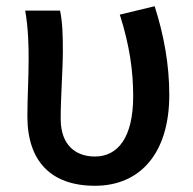

<svg xmlns="http://www.w3.org/2000/svg" viewBox="-20 -584 621 617"><path d="M285 13C431 13 524 -92 524 -279C524 -376 507 -470 477 -564L365 -537C397 -437 408 -354 408 -275C408 -141 358 -81 285 -81C225 -81 175 -116 175 -202C175 -271 182 -363 182 -419C182 -469 181 -511 173 -550H61C71 -492 72 -438 72 -394C72 -332 68 -271 68 -210C68 -67 143 13 285 13Z"/></svg>

Font: Kinto Sans Med
Style: Regular
Weight: 500
Designer: Authors: Ryoko NISHIZUKA  (kana & ideographs); Paul D. Hunt (Latin, Greek & Cyrillic); Wenlong ZHANG  (bopomofo); Sandol
Foundry: Adobe Systems Incorporated, ookami Inc.
Version: Version 0.001